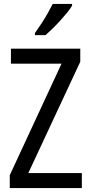

<svg xmlns="http://www.w3.org/2000/svg" viewBox="-20 -963 464 983"><path d="M399 0H30V-66L295 -637H36V-714H391V-647L125 -77H399ZM349 -934Q340 -918 323.5 -898Q307 -878 287.5 -856.5Q268 -835 248.5 -816Q229 -797 213 -783H159V-794Q177 -819 193.5 -844.5Q210 -870 224.5 -895.5Q239 -921 250 -943H349Z"/></svg>

Font: Noto Sans Arabic Condensed
Style: Regular
Weight: 400
Width: 3
Designer: Monotype Design Team, Nadine Chahine, Nizar Qandah and Khaled Hosny
Foundry: Monotype Imaging Inc.
Version: Version 2.012